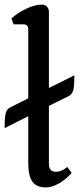

<svg xmlns="http://www.w3.org/2000/svg" viewBox="-25 -802 347 836"><path d="M175 14Q134 14 116 -11Q98 -36 98 -92V-296L-5 -244Q-5 -287 -0.5 -307Q4 -327 19 -334L98 -374V-674Q98 -696 78 -696H34L25 -722Q54 -748 91.5 -765Q129 -782 157 -782Q171 -782 179.5 -773Q188 -764 188 -750V-419L299 -474Q299 -431 294.5 -411.5Q290 -392 275 -384L188 -341V-88Q188 -54 218 -54Q243 -54 268 -75L287 -49Q261 -20 231 -3Q201 14 175 14Z"/></svg>

Font: Gabriela
Style: Regular
Weight: 400
Designer: Eduardo Rodriguez Tunni
Foundry: Eduardo Rodriguez Tunni
Version: Version 2.001;gftools[0.9.26]